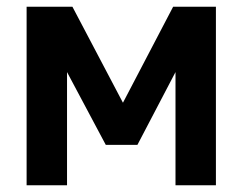

<svg xmlns="http://www.w3.org/2000/svg" viewBox="-20 -550 720 570"><path d="M59 -530H195L345 -245L494 -530H621V0H501V-336L388 -120H294L179 -336V0H59Z"/></svg>

Font: Golos UI
Style: Bold
Weight: 700
Designer: A.Korolkova, Vitaly Kuzmin
Foundry: ParaType Ltd
Version: Version 2.000